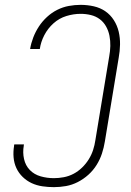

<svg xmlns="http://www.w3.org/2000/svg" viewBox="-20 -763 540 791"><path d="M202 8Q178 8 154.5 4.5Q131 1 110.5 -8.5Q90 -18 73.5 -34Q57 -50 47.5 -70.5Q38 -91 36 -114.5Q34 -138 38 -162Q38 -164 38 -165Q38 -166 39 -168H79Q78 -167 78 -166Q78 -165 78 -163Q73 -135 79 -108Q85 -81 103 -62.5Q121 -44 147.5 -36.5Q174 -29 202 -29Q222 -29 243 -33Q264 -37 283 -47Q302 -57 318 -72.5Q334 -88 345.5 -106.5Q357 -125 363.5 -145Q370 -165 373 -186L430 -531Q434 -552 434.5 -573.5Q435 -595 431 -615.5Q427 -636 417 -654Q407 -672 391 -684Q375 -696 354.5 -701Q334 -706 312 -706Q283 -706 253.5 -697Q224 -688 200.5 -667Q177 -646 162.5 -618Q148 -590 144 -561H104Q108 -585 117 -608.5Q126 -632 140 -653.5Q154 -675 173.5 -693Q193 -711 216 -722.5Q239 -734 263.5 -738.5Q288 -743 312 -743Q340 -743 366.5 -737Q393 -731 414 -716.5Q435 -702 449 -680Q463 -658 469 -632.5Q475 -607 474.5 -579.5Q474 -552 469 -525L412 -180Q408 -155 400 -130.5Q392 -106 378 -83.5Q364 -61 344 -43Q324 -25 300.5 -13Q277 -1 252 3.5Q227 8 202 8Z"/></svg>

Font: Iosevka SS04 XLt Obl
Style: Regular
Weight: 200
Italic angle: -9°
Monospace: yes
Designer: Belleve Invis
Foundry: Belleve Invis
Version: Version 19.0.0; ttfautohint (v1.8.4)